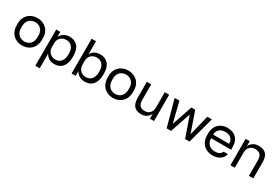

<svg xmlns="http://www.w3.org/2000/svg" viewBox="85 -1925 4861 3349"><g transform="rotate(30 2515.0 -250.0)"><path d="M300 10Q233 10 174.5 -19.5Q116 -49 80.5 -109Q45 -169 45 -260V-280Q45 -366 80.5 -424Q116 -482 174.5 -511Q233 -540 300 -540Q368 -540 426 -511Q484 -482 519.5 -424Q555 -366 555 -280V-260Q555 -169 519.5 -109Q484 -49 426 -19.5Q368 10 300 10ZM300 -70Q341 -70 378.5 -88.5Q416 -107 440.5 -149Q465 -191 465 -260V-280Q465 -344 440.5 -383.5Q416 -423 378.5 -441.5Q341 -460 300 -460Q260 -460 222 -441.5Q184 -423 159.5 -383.5Q135 -344 135 -280V-260Q135 -191 159.5 -149Q184 -107 222 -88.5Q260 -70 300 -70Z M680 200V-530H762V-430Q789 -483 837.5 -511.5Q886 -540 950 -540Q1050 -540 1110 -474.5Q1170 -409 1170 -280V-260Q1170 -170 1142.5 -110Q1115 -50 1065.5 -20Q1016 10 950 10Q882 10 836.5 -20Q791 -50 768 -95V200ZM930 -68Q995 -68 1038.5 -117Q1082 -166 1082 -260V-280Q1082 -367 1038.5 -414.5Q995 -462 930 -462Q882 -462 845.5 -442Q809 -422 788.5 -387.5Q768 -353 768 -310V-230Q768 -182 788.5 -145.5Q809 -109 845.5 -88.5Q882 -68 930 -68Z M1565 10Q1497 10 1447 -20.5Q1397 -51 1377 -100V0H1295V-700H1383V-435Q1406 -484 1453.5 -512Q1501 -540 1565 -540Q1664 -540 1724.5 -474.5Q1785 -409 1785 -280V-260Q1785 -170 1757.5 -110Q1730 -50 1680.5 -20Q1631 10 1565 10ZM1545 -68Q1610 -68 1653.5 -117Q1697 -166 1697 -260V-280Q1697 -367 1653.5 -414.5Q1610 -462 1545 -462Q1497 -462 1460.5 -442Q1424 -422 1403.5 -387.5Q1383 -353 1383 -310V-230Q1383 -182 1403.5 -145.5Q1424 -109 1460.5 -88.5Q1497 -68 1545 -68Z M2130 10Q2063 10 2004.5 -19.5Q1946 -49 1910.5 -109Q1875 -169 1875 -260V-280Q1875 -366 1910.5 -424Q1946 -482 2004.5 -511Q2063 -540 2130 -540Q2198 -540 2256 -511Q2314 -482 2349.5 -424Q2385 -366 2385 -280V-260Q2385 -169 2349.5 -109Q2314 -49 2256 -19.5Q2198 10 2130 10ZM2130 -70Q2171 -70 2208.5 -88.5Q2246 -107 2270.5 -149Q2295 -191 2295 -260V-280Q2295 -344 2270.5 -383.5Q2246 -423 2208.5 -441.5Q2171 -460 2130 -460Q2090 -460 2052 -441.5Q2014 -423 1989.5 -383.5Q1965 -344 1965 -280V-260Q1965 -191 1989.5 -149Q2014 -107 2052 -88.5Q2090 -70 2130 -70Z M2697 10Q2601 10 2553 -45Q2505 -100 2505 -215V-530H2593V-220Q2593 -146 2623.5 -108Q2654 -70 2723 -70Q2773 -70 2805 -92Q2837 -114 2852 -148.5Q2867 -183 2867 -220V-530H2955V0H2873V-100Q2855 -56 2810 -23Q2765 10 2697 10Z M3210 0 3065 -530H3161L3263 -120L3401 -530H3479L3622 -120L3723 -530H3815L3670 0H3582L3438 -410L3298 0Z M4135 10Q4068 10 4009.5 -19Q3951 -48 3915.5 -108Q3880 -168 3880 -260V-280Q3880 -368 3914 -425.5Q3948 -483 4004 -511.5Q4060 -540 4125 -540Q4242 -540 4306 -476Q4370 -412 4370 -295V-239H3968Q3968 -177 3993.5 -140Q4019 -103 4057.5 -86.5Q4096 -70 4135 -70Q4195 -70 4227.5 -90Q4260 -110 4274 -145H4360Q4344 -69 4281.5 -29.5Q4219 10 4135 10ZM4130 -460Q4089 -460 4052 -444.5Q4015 -429 3991.5 -396Q3968 -363 3968 -311H4287Q4286 -366 4264.5 -398.5Q4243 -431 4208 -445.5Q4173 -460 4130 -460Z M4495 0V-530H4577V-430Q4595 -474 4640.5 -507Q4686 -540 4758 -540Q4858 -540 4906.5 -486.5Q4955 -433 4955 -330V0H4867V-310Q4867 -384 4836 -422Q4805 -460 4732 -460Q4680 -460 4647 -438Q4614 -416 4598.5 -382Q4583 -348 4583 -310V0Z"/></g></svg>

Font: Golos Text
Style: Regular
Weight: 400
Designer: A.Korolkova, Vitaly Kuzmin
Foundry: ParaType Ltd
Version: Version 2.004